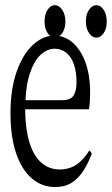

<svg xmlns="http://www.w3.org/2000/svg" viewBox="-20 -737 437 751"><path d="M78.6 -309.6Q78.6 -309.6 78.6 -304.7Q79.1 -232.4 95 -180.4Q110.8 -128.4 141.1 -101.3Q171.4 -74.2 213.4 -74.2Q251.5 -74.2 280.3 -93.8Q306.6 -111.8 329.1 -147.9Q334 -146.5 338.9 -135.7Q324.2 -96.7 304.9 -67.4Q285.6 -38.1 259.5 -21.7Q233.4 -5.4 195.8 -5.4Q143.6 -5.4 104 -39.6Q64.5 -73.7 42.7 -138.4Q21 -203.1 21 -294.7Q21 -386.2 44.4 -454.6Q67.9 -522.9 107.4 -560.3Q147 -597.7 193.4 -597.7Q232.4 -597.7 263.9 -570.6Q295.4 -543.5 314 -493.7Q332.5 -443.8 332.5 -371.6Q332.5 -337.9 328.1 -309.6Q328.1 -309.6 78.6 -309.6ZM95.2 -444.8Q83 -406.7 80.1 -350.6Q80.1 -350.6 79.6 -345.2H223.6Q258.3 -345.2 269 -365.7Q279.3 -384.8 279.3 -412.6Q279.3 -455.1 269.3 -484.9Q259.3 -514.6 239.5 -530.5Q219.7 -546.4 193.4 -546.4Q164.6 -546.4 138.4 -522.2Q112.3 -498 95.2 -444.8ZM385.5 -607.4Q373.5 -589.8 357.2 -589.8Q340.8 -589.8 328.4 -607.4Q315.9 -625 315.9 -653.1Q315.9 -681.2 328.4 -699Q340.8 -716.8 357.2 -716.8Q373.5 -716.8 385.5 -698.5Q397.5 -680.2 397.5 -652.6Q397.5 -625 385.5 -607.4ZM223.4 -607.4Q210.9 -589.8 194.6 -589.8Q178.2 -589.8 166.3 -607.4Q154.3 -625 154.3 -653.1Q154.3 -681.2 166.3 -699Q178.2 -716.8 194.6 -716.8Q210.9 -716.8 223.4 -698.5Q235.8 -680.2 235.8 -652.6Q235.8 -625 223.4 -607.4Z"/></svg>

Font: Scarab Serif
Style: Light
Weight: 300
Designer: John Roberts
Foundry: Scarab
Version: 1.0